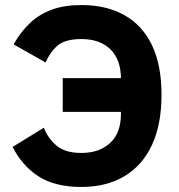

<svg xmlns="http://www.w3.org/2000/svg" viewBox="-20 -730 711 762"><path d="M229 -286V-420H505L460 -391V-417Q460 -493 418.5 -534Q377 -575 303 -575Q239 -575 209 -549.5Q179 -524 161 -482L34 -554Q63 -605 100 -639.5Q137 -674 186.5 -692Q236 -710 303 -710Q402 -710 473.5 -670Q545 -630 583 -551Q621 -472 621 -354Q621 -236 583 -154.5Q545 -73 473.5 -30.5Q402 12 303 12Q198 12 133 -30Q68 -72 30 -147L154 -223Q171 -180 205 -151.5Q239 -123 303 -123Q374 -123 417 -162.5Q460 -202 460 -278V-331L505 -286Z"/></svg>

Font: IBM Plex Sans Var
Style: Regular
Weight: 400
Designer: Mike Abbink, Paul van der Laan, Pieter van Rosmalen
Foundry: Bold Monday
Version: Version 3.000